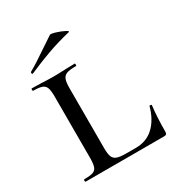

<svg xmlns="http://www.w3.org/2000/svg" viewBox="-154 -732 773 834"><g transform="rotate(-30 232.5 -315.5)"><path d="M176 -85Q176 -57 181.5 -43Q187 -29 202 -23.5Q217 -18 248 -18H296Q350 -18 386 -52Q422 -86 438 -145Q438 -148 443.5 -147.5Q449 -147 449 -144Q442 -85 442 -15Q442 -7 439 -3.5Q436 0 427 0H34Q31 0 31 -6Q31 -12 34 -12Q64 -12 78 -17Q92 -22 97 -36.5Q102 -51 102 -81V-387Q102 -417 97 -431Q92 -445 78 -450.5Q64 -456 34 -456Q31 -456 31 -462Q31 -468 34 -468L79 -467Q117 -465 141 -465Q165 -465 205 -467L249 -468Q251 -468 251 -462Q251 -456 249 -456Q217 -456 202 -450.5Q187 -445 181.5 -430.5Q176 -416 176 -386ZM70 -521Q66 -521 65 -525.5Q64 -530 67 -532Q103 -552 170 -598Q202 -620 218 -630Q223 -633 246 -626Q269 -619 286 -610Q303 -601 294 -599Q232 -584 180.5 -565.5Q129 -547 72 -522Z"/></g></svg>

Font: Cormorant SC Medium
Style: Regular
Weight: 500
Designer: Christian Thalmann (Catharsis Fonts)
Version: Version 3.000